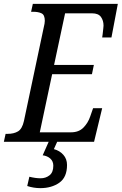

<svg xmlns="http://www.w3.org/2000/svg" viewBox="-38 -734 630 994"><path d="M-18 0 -9 -41H1Q34 -41 55.5 -54Q77 -67 86 -108L188 -590Q191 -603 192.5 -611Q194 -619 194 -626Q194 -657 177 -665Q160 -673 135 -673H123L132 -714H572L539 -540H491Q492 -544 493.5 -557.5Q495 -571 496.5 -584.5Q498 -598 498 -601Q498 -628 484.5 -646.5Q471 -665 439 -665H299L242 -398H448L438 -350H232L168 -49H330Q370 -49 394 -73.5Q418 -98 429 -131L444 -174H491L449 0ZM171 240Q136 240 103 229L114 181Q146 189 172 189Q199 189 218.5 173.5Q238 158 238 124Q238 101 222.5 87Q207 73 183 70L218 -9H262L241 38Q271 46 290 67.5Q309 89 309 120Q309 184 269 212Q229 240 171 240Z"/></svg>

Font: Noto Serif Condensed
Style: Italic
Weight: 400
Width: 3
Italic angle: -12°
Designer: Monotype Design Team
Foundry: Monotype Imaging Inc.
Version: Version 2.014; ttfautohint (v1.8.4.7-5d5b)